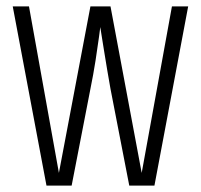

<svg xmlns="http://www.w3.org/2000/svg" viewBox="-20 -583 631 603"><path d="M520 -563H571L465 0H386L327 -304Q322 -331 316.5 -364.5Q311 -398 306 -428.5Q301 -459 298 -478.5Q295 -498 295 -498Q295 -498 291 -467.5Q287 -437 280 -392.5Q273 -348 264 -304L205 0H126L20 -563H71L165 -40L264 -563H327L425 -40Z"/></svg>

Font: Khand Variable Light
Style: Regular
Weight: 300
Designer: Satya Rajpurohit
Foundry: Indian Type Foundry
Version: Version 3.000